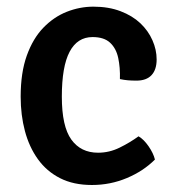

<svg xmlns="http://www.w3.org/2000/svg" viewBox="-20 -528 512 562"><path d="M331 -296.5Q332 -330.5 326 -358.5Q320 -386.5 302.2 -403Q284.5 -419.5 251 -419.5Q206.5 -419.5 183.8 -376.5Q161 -333.5 161 -245Q161 -158 188.8 -119.5Q216.5 -81 267 -81Q300 -81 330 -95.8Q360 -110.5 385.5 -129Q400.5 -120.5 414.8 -100Q429 -79.5 433.5 -61Q399.5 -27 351.2 -6.8Q303 13.5 249 13.5Q195 13.5 155.8 -6.5Q116.5 -26.5 91 -62Q65.5 -97.5 53 -144.2Q40.5 -191 40.5 -245Q40.5 -315.5 58.5 -365.5Q76.5 -415.5 107 -447Q137.5 -478.5 175.5 -493.5Q213.5 -508.5 253.5 -508.5Q298 -508.5 332.8 -495.2Q367.5 -482 390.8 -460Q414 -438 426.2 -410.2Q438.5 -382.5 438.5 -354Q438.5 -324 423.5 -308Q408.5 -292 379.5 -292Q365 -292 354 -293Q343 -294 331 -296.5Z"/></svg>

Font: Signika Medium
Style: Regular
Weight: 500
Designer: Anna Giedry
Foundry: Anna Giedry
Version: Version 2.000